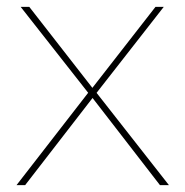

<svg xmlns="http://www.w3.org/2000/svg" viewBox="-20 -537 538 557"><path d="M239 -272 238 -265 40 -517H65L252 -277H244L431 -517H455L255 -261L256 -273L470 0H444L246 -256H251L53 0H28Z"/></svg>

Font: Montserrat
Style: Regular
Weight: 400
Designer: Julieta Ulanovsky
Foundry: Julieta Ulanovsky
Version: Version 8.000